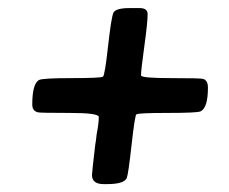

<svg xmlns="http://www.w3.org/2000/svg" viewBox="-20 -533 574 482"><path d="M305.2 -512.7H331.1Q350.6 -512.7 350.6 -497.1Q350.6 -476.6 342.3 -416.7Q334 -356.9 334 -343.8Q334 -336.9 408.7 -336.9Q483.4 -336.9 489.7 -335Q502 -331.5 502 -313Q502 -262.2 483.4 -253.4Q475.1 -249.5 400.6 -249.5Q326.2 -249.5 322.3 -245.8Q318.4 -242.2 310.3 -169.2Q302.2 -96.2 298.3 -86.4Q292 -70.8 248.5 -70.8H240.2Q210.9 -70.8 210.9 -93.8Q210.9 -99.6 219.2 -170.4L220.7 -179.2L222.7 -196.3Q228 -223.1 228 -239.3Q228 -249.5 154.5 -249.5Q81.1 -249.5 75.2 -251Q61 -254.4 61 -270.5Q61 -322.3 77.6 -332Q85.9 -336.9 159.9 -336.9Q233.9 -336.9 238.5 -340.6Q243.2 -344.2 251.2 -416.5Q259.3 -488.8 264.6 -500.7Q270 -512.7 305.2 -512.7Z"/></svg>

Font: Averia Libre
Style: Bold Italic
Weight: 700
Italic angle: -6.90001°
Version: Version 1.002